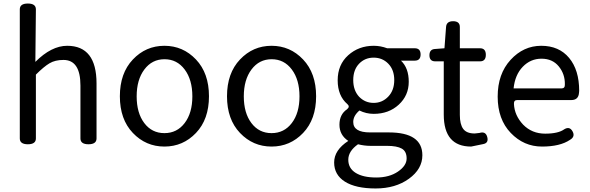

<svg xmlns="http://www.w3.org/2000/svg" viewBox="-20 -816 3338 1086"><path d="M435 -332Q435 -477 339 -477Q292 -477 260 -458Q228 -439 183 -394V-33Q183 0 137.5 0Q92 0 92 -33V-763Q92 -796 137.5 -796Q183 -796 183 -763L180 -466Q271 -557 360 -557Q526 -557 526 -344V-33Q526 0 480.5 0Q435 0 435 -33Z M1088.5 -64Q1015 13 910 13Q805 13 731.5 -64Q658 -141 658 -271.5Q658 -402 731.5 -479.5Q805 -557 910 -557Q1015 -557 1088.5 -479.5Q1162 -402 1162 -271.5Q1162 -141 1088.5 -64ZM796 -120Q839 -63 910 -63Q981 -63 1024.5 -120Q1068 -177 1068 -271Q1068 -365 1024.5 -423Q981 -481 910.5 -481Q840 -481 796.5 -423Q753 -365 753 -271Q753 -177 796 -120Z M1694.5 -64Q1621 13 1516 13Q1411 13 1337.5 -64Q1264 -141 1264 -271.5Q1264 -402 1337.5 -479.5Q1411 -557 1516 -557Q1621 -557 1694.5 -479.5Q1768 -402 1768 -271.5Q1768 -141 1694.5 -64ZM1402 -120Q1445 -63 1516 -63Q1587 -63 1630.5 -120Q1674 -177 1674 -271Q1674 -365 1630.5 -423Q1587 -481 1516.5 -481Q1446 -481 1402.5 -423Q1359 -365 1359 -271Q1359 -177 1402 -120Z M1950 -19Q1900 -52 1900 -110.5Q1900 -169 1943 -198Q1961 -213 1945 -227Q1890 -274 1890 -362Q1890 -450 1949.5 -503.5Q2009 -557 2094 -557Q2132 -557 2170 -543H2326Q2359 -543 2359 -508Q2359 -473 2326 -473H2248Q2292 -431 2292 -353.5Q2292 -276 2235.5 -224Q2179 -172 2094 -172Q2051 -172 2013 -191Q1978 -161 1978 -126Q1978 -67 2073 -67H2179Q2369 -67 2369 62Q2369 140 2293 195Q2217 250 2104.5 250Q1992 250 1931 211.5Q1870 173 1870 103Q1870 33 1950 -19ZM2011 -269Q2045 -234 2093.5 -234Q2142 -234 2176 -269.5Q2210 -305 2210 -363Q2210 -421 2176.5 -455.5Q2143 -490 2093.5 -490Q2044 -490 2011 -455.5Q1978 -421 1978 -363Q1978 -305 2011 -269ZM2169 9H2075Q2041 9 2005 0Q1950 39 1950 87.5Q1950 136 1992 162Q2034 188 2108 188Q2182 188 2231 154.5Q2280 121 2280 80.5Q2280 40 2252.5 24.5Q2225 9 2169 9Z M2645 13Q2490 13 2490 -168V-469H2442Q2409 -469 2409 -503.5Q2409 -538 2442 -539L2494 -543L2503 -663Q2505 -696 2543 -696Q2581 -696 2581 -663V-543H2695Q2728 -543 2728 -506Q2728 -469 2695 -469H2581V-166Q2581 -113 2600 -87Q2619 -61 2665 -61L2692 -64Q2727 -75 2736 -41Q2745 -7 2713 -1Z M3204 -25Q3148 13 3045.5 13Q2943 13 2869 -64Q2795 -141 2795 -269.5Q2795 -398 2868 -477.5Q2941 -557 3041.5 -557Q3142 -557 3199 -488.5Q3256 -420 3256 -302L3255 -291Q3252 -250 3211 -250H2905Q2886 -250 2887 -228Q2890 -163 2939 -111Q2989 -60 3063.5 -60Q3138 -60 3172 -85Q3202 -103 3218.5 -73Q3235 -43 3204 -25ZM2885 -316H3157Q3176 -316 3175 -339Q3176 -397 3140.5 -440.5Q3105 -484 3043 -484Q2981 -484 2937 -438.5Q2893 -393 2885 -316Z"/></svg>

Font: Raw Maruko Gothic CJK TC
Style: Regular
Weight: 400
Version: Version 1.001